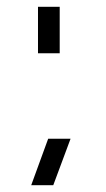

<svg xmlns="http://www.w3.org/2000/svg" viewBox="-20 -546 313 566"><path d="M92 -389V-526H156V-389ZM72 0 122 -137H188L137 0Z"/></svg>

Font: AXENEO7
Style: Regular
Weight: 400
Designer: Hector Gatti, Simon Guibord
Foundry: Omnibus-Type, Jean-Christophe Thérien
Version: Version 1.000